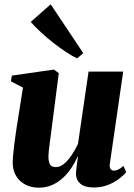

<svg xmlns="http://www.w3.org/2000/svg" viewBox="-20 -858 621 890"><path d="M159.5 12Q125.5 12 98.2 -2Q71 -16 55.2 -41.5Q39.5 -67 39 -101.5Q39 -118 40.8 -138.2Q42.5 -158.5 45.2 -181Q48 -203.5 51.2 -226Q54.5 -248.5 57.5 -269.5L86.5 -452L30.5 -481L35 -507.5L230 -535.5L252.5 -519L222.5 -286.5Q220 -265.5 216.8 -241.8Q213.5 -218 210.8 -196.5Q208 -175 206.2 -158.2Q204.5 -141.5 204.5 -133.5Q204.5 -117 207.5 -106Q210.5 -95 218 -89.2Q225.5 -83.5 239 -83.5Q259.5 -83.5 278.8 -100.2Q298 -117 314.2 -142Q330.5 -167 341.5 -191L390.5 -526H551L489 -98Q487 -81 493.2 -74Q499.5 -67 508 -67Q517 -67 528 -72Q539 -77 552 -89L565 -60.5Q553 -45 530.8 -28.2Q508.5 -11.5 479 -0.2Q449.5 11 415 11Q374.5 11 354.2 -5Q334 -21 332 -49Q332 -53.5 332.8 -62.8Q333.5 -72 334.8 -83.2Q336 -94.5 338 -107Q340 -119.5 341.5 -131L339.5 -131.5Q328 -105.5 311.2 -80Q294.5 -54.5 272.2 -33.8Q250 -13 221.8 -0.5Q193.5 12 159.5 12ZM337.5 -587.5Q316.5 -597 287.8 -615.8Q259 -634.5 228 -658.8Q197 -683 169.2 -708.8Q141.5 -734.5 122.5 -756.5L215 -838L366 -611.5Z"/></svg>

Font: Merriweather 96pt Black
Style: Italic
Weight: 900
Italic angle: -7.8°
Version: Version 2.101